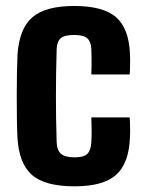

<svg xmlns="http://www.w3.org/2000/svg" viewBox="-20 -630 500 659"><path d="M293.5 -374.5Q294 -386 294.2 -402.2Q294.5 -418.5 294.2 -434.5Q294 -450.5 293.5 -461.5Q292.5 -486 280.2 -498Q268 -510 234.5 -510Q201.5 -510 188.5 -498.8Q175.5 -487.5 174.5 -461.5Q173 -415.5 172.5 -375.8Q172 -336 172 -298.8Q172 -261.5 172.5 -223.2Q173 -185 174.5 -142Q175.5 -114 189.5 -102Q203.5 -90 236.5 -90Q269 -90 280.8 -103Q292.5 -116 293.5 -143Q294.5 -159.5 294.5 -178.8Q294.5 -198 293.5 -227H425Q426 -218 426.5 -195.8Q427 -173.5 426 -156.5Q422 -68 377.8 -29.2Q333.5 9.5 236.5 9.5Q133.5 9.5 89.2 -30Q45 -69.5 40 -156.5Q38.5 -183.5 38 -222.2Q37.5 -261 37.5 -303.2Q37.5 -345.5 38.2 -382.5Q39 -419.5 40 -441.5Q46 -532 91.2 -570.8Q136.5 -609.5 234.5 -609.5Q333.5 -609.5 377.8 -571.5Q422 -533.5 426 -446.5Q427 -429 426.5 -405.8Q426 -382.5 425 -374.5Z"/></svg>

Font: Big Shoulders Text Thin ExtraBold
Style: Regular
Weight: 800
Version: Version 2.002